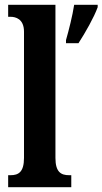

<svg xmlns="http://www.w3.org/2000/svg" viewBox="-20 -780 427 800"><path d="M14 0H277V-50H268C234 -50 211 -63 211 -122V-760H14V-710H24C44 -710 80 -702 80 -648V-122C80 -63 57 -50 24 -50H14ZM255 -613V-600H307C335 -643 372 -708 387 -750V-760H289C282 -714 267 -655 255 -613Z"/></svg>

Font: Noto Serif Sinhala ExtraCondensed
Style: Bold
Weight: 700
Width: 2
Designer: Jelle Bosma - Monotype Design Team
Foundry: Monotype Imaging Inc.
Version: Version 2.007